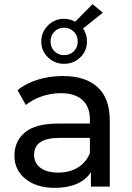

<svg xmlns="http://www.w3.org/2000/svg" viewBox="-20 -903 638 929"><path d="M49.8 -149.9Q49.8 -219.7 100.8 -262.5Q151.9 -305.2 263.2 -305.2H415V-324.2Q415 -386.2 378.9 -419.2Q342.8 -452.1 272.9 -452.1Q226.1 -452.1 181.2 -436.5Q136.2 -420.9 105 -395L64.9 -466.8Q106 -500 163.1 -517.6Q220.2 -535.2 284.2 -535.2Q394 -535.2 452.6 -481Q511.2 -426.8 511.2 -319.8V0H419.9V-69.8Q396 -32.7 351.6 -13.4Q307.1 5.9 246.1 5.9Q157.2 5.9 103.5 -37.1Q49.8 -80.1 49.8 -149.9ZM145 -153.8Q145 -113.8 176 -90.8Q207 -67.9 262.2 -67.9Q316.9 -67.9 356.9 -92.5Q397 -117.2 415 -162.1V-235.8H267.1Q145 -235.8 145 -153.8ZM179.7 -702.1Q179.7 -747.1 211.7 -779.5Q243.7 -812 290 -812Q318.8 -812 343.8 -797.9L427.7 -882.8L478 -841.8L381.8 -765.1Q400.9 -737.3 400.9 -702.1Q400.9 -657.2 368.9 -625.7Q336.9 -594.2 290 -594.2Q244.1 -594.2 211.9 -625.7Q179.7 -657.2 179.7 -702.1ZM224.6 -702.1Q224.6 -674.3 243.2 -655.3Q261.7 -636.2 290 -636.2Q318.8 -636.2 337.4 -655Q356 -673.8 356 -702.1Q356 -731 336.9 -750Q317.9 -769 290 -769Q262.2 -769 243.4 -750Q224.6 -731 224.6 -702.1Z"/></svg>

Font: Montserrat Medium
Style: Regular
Weight: 500
Designer: Julieta Ulanovsky
Foundry: Julieta Ulanovsky
Version: Version 7.200